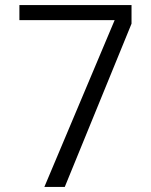

<svg xmlns="http://www.w3.org/2000/svg" viewBox="-20 -742 598 762"><path d="M237 0 502 -648V-722H57V-662H435L156 0Z"/></svg>

Font: Perun Light
Style: Regular
Weight: 300
Foundry: Copyright (c) Stefan Peev, Context Ltd, 2016
Version: Version 1.089